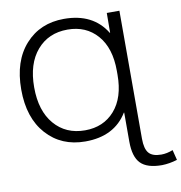

<svg xmlns="http://www.w3.org/2000/svg" viewBox="-101 -833 1092 1157"><g transform="rotate(-10 445.5 -254.5)"><path d="M367.2 -740.2Q544.9 -740.2 625 -609.4H627L627.9 -730.5H705.1V52.7Q705.1 114.3 727.5 140.6Q750 167 803.7 167Q837.9 167 875 152.3L890.6 214.8Q842.8 229.5 796.9 230.5Q706.1 230.5 666.5 189.9Q627 149.4 627 56.6V-121.1H625Q544.9 9.8 367.2 9.8Q220.7 9.8 130.4 -90.8Q40 -191.4 40 -365.2Q40 -539.1 130.4 -639.6Q220.7 -740.2 367.2 -740.2ZM377 -56.6Q490.2 -56.6 558.6 -134.8Q627 -212.9 627 -352.5V-377Q627 -516.6 558.6 -594.7Q490.2 -672.9 377 -672.9Q259.8 -672.9 189.5 -590.8Q119.1 -508.8 119.1 -364.7Q119.1 -220.7 189.5 -138.7Q259.8 -56.6 377 -56.6Z"/></g></svg>

Font: Gen Shin Gothic Normal
Style: Regular
Weight: 300
Designer: [Source Han Sans]
Ryoko NISHIZUKA  (kana & ideographs); Paul D. Hunt (Latin, Greek & Cyrillic); Wenlong ZHANG  (bopomofo
Version: Version 1.002.20150607